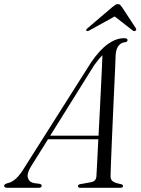

<svg xmlns="http://www.w3.org/2000/svg" viewBox="-56 -890 666 910"><path d="M90 -99.5Q70 -66.5 76.5 -46.2Q83 -26 106 -22L130.5 -19Q141.5 -17 141.5 -9.5Q141.5 0 127 0H-20.5Q-36.5 0 -36.5 -9.5Q-36.5 -17 -20 -22Q0 -25.5 20 -43.8Q40 -62 62.5 -100L375.5 -594Q417.5 -655 456.2 -682Q495 -709 532 -709Q549 -709 548.5 -700Q548.5 -692 537 -690Q518 -688.5 506 -673.2Q494 -658 492 -629.5Q492 -615.5 490 -572.5Q488 -529.5 485.2 -469.8Q482.5 -410 479.5 -344.2Q476.5 -278.5 474 -218.2Q471.5 -158 469.8 -114Q468 -70 468 -54.5Q468 -39 478 -31Q488 -23 517.5 -17Q527 -15 527 -8.5Q527 0 513.5 0H324Q313.5 0 313.5 -8Q313.5 -14.5 323 -17L376 -26.5Q399.5 -31 401 -55Q402 -72 404.5 -119.8Q407 -167.5 410 -230H171.5ZM391 -582 182 -247H411Q414 -300.5 416.8 -358Q419.5 -415.5 422.2 -468.5Q425 -521.5 426.8 -563.5Q428.5 -605.5 429.5 -628Q422.5 -621.5 413 -610.2Q403.5 -599 391 -582ZM585.5 -744Q580 -740 572.5 -746L487.5 -812L368 -746Q357.5 -740.5 354 -744Q349.5 -748.5 358.5 -756L476.5 -856.5Q484.5 -863 490.2 -866.8Q496 -870.5 503 -870.5Q509.5 -870.5 513.5 -866.8Q517.5 -863 522 -856.5L588 -756Q592.5 -748.5 585.5 -744Z"/></svg>

Font: Fraunces 72pt S000 Light
Style: Italic
Weight: 300
Italic angle: -16°
Version: Version 1.000; ttfautohint (v1.8.3)